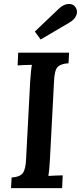

<svg xmlns="http://www.w3.org/2000/svg" viewBox="-20 -972 418 992"><path d="M337 -700 334 -645Q294 -643 277.5 -625.5Q261 -608 259 -549L238 -149Q235 -91 230 -63Q247 -64 269 -65Q291 -66 304 -66L301 0H37L40 -55Q81 -57 97 -76.5Q113 -96 115 -154L136 -553Q138 -578 140 -601Q142 -624 145 -637Q128 -637 106 -636Q84 -635 71 -634L74 -700ZM190 -768 160 -809 284 -927Q308 -950 333 -951.5Q358 -953 370 -935Q383 -916 374.5 -893.5Q366 -871 338 -855Z"/></svg>

Font: Lora SemiBold
Style: Italic
Weight: 600
Italic angle: -3°
Designer: Olga Karpushina, Alexei Vanyashin (Cyrillic)
Foundry: Cyreal
Version: Version 3.011; ttfautohint (v1.8.4.7-5d5b)